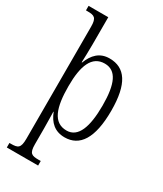

<svg xmlns="http://www.w3.org/2000/svg" viewBox="-243 -847 994 1174"><g transform="rotate(30 253.5 -260.0)"><path d="M17 240H238V208H224C174 208 156 202 156 137V25C156 -26 154 -79 154 -92H156C180 -30 221 10 291 10C397 10 458 -78 458 -274C458 -463 400 -546 290 -546C220 -546 180 -503 156 -440H153C154 -462 156 -525 156 -568V-760H17V-728H27C76 -728 94 -721 94 -657V134C94 201 76 208 27 208H17ZM281 -32C186 -32 156 -124 156 -274C156 -418 190 -504 280 -504C362 -504 396 -427 396 -275C396 -123 362 -32 281 -32Z"/></g></svg>

Font: Noto Serif Devanagari Condensed Light
Style: Regular
Weight: 300
Width: 3
Designer: Universal Thirst, Indian Type Foundry and the Monotype Design Team
Foundry: Monotype Imaging Inc.
Version: Version 2.004